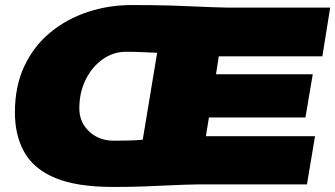

<svg xmlns="http://www.w3.org/2000/svg" viewBox="-20 -730 1327 760"><path d="M1195 0H760Q704 1 654 3.5Q604 6 549.5 8Q495 10 428 10Q285 10 200 -25Q115 -60 77 -126.5Q39 -193 39 -285Q39 -389 76.5 -468.5Q114 -548 179 -601.5Q244 -655 327 -682.5Q410 -710 501 -710Q593 -710 657.5 -708Q722 -706 773 -703.5Q824 -701 878 -700H1287L1256 -507H846L835 -436H1218L1189 -265H807L795 -191H1227ZM545 -177 602 -521Q570 -522 544.5 -523.5Q519 -525 478 -525Q428 -525 386 -495Q344 -465 319 -414.5Q294 -364 294 -301Q294 -246 333 -209.5Q372 -173 431 -173Q468 -173 497 -174Q526 -175 545 -177Z"/></svg>

Font: Georama Extended Black
Style: Italic
Weight: 900
Width: 7
Italic angle: -9°
Designer: Jean-Baptiste Levee
Foundry: Production Type
Version: Version 1.000